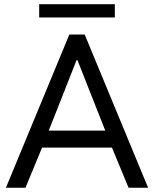

<svg xmlns="http://www.w3.org/2000/svg" viewBox="-20 -882 724 902"><path d="M7.8 0 305.7 -719.7H377.9L675.8 0H584L495.1 -214.8L483.4 -246.1L343.8 -599.6H339.8L200.2 -246.1L188.5 -214.8L99.6 0ZM146.5 -188.5V-268.6H537.1V-188.5ZM164.1 -799.8V-862.3H519.5V-799.8Z"/></svg>

Font: Reddit Sans
Style: Regular
Weight: 400
Designer: Stephen Hutchings
Foundry: Reddit
Version: Version 1.014